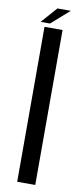

<svg xmlns="http://www.w3.org/2000/svg" viewBox="-98 -922 421 958"><g transform="rotate(10 112.0 -443.0)"><path d="M64 0H155.5V-785H64ZM40.5 -806H88L179.5 -886.5H111.5Z"/></g></svg>

Font: Anybody
Style: Regular
Weight: 400
Designer: Tyler Finck
Foundry: Etcetera Type Company
Version: Version 1.110